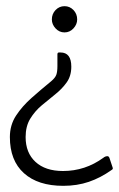

<svg xmlns="http://www.w3.org/2000/svg" viewBox="-20 -392 386 622"><path d="M189 -287Q172 -287 160 -300Q148 -313 148 -329Q148 -347 160 -359.5Q172 -372 189 -372Q206 -372 218 -359.5Q230 -347 230 -329Q230 -313 218 -300Q206 -287 189 -287ZM12 52Q12 13 32 -17.5Q52 -48 82.5 -75Q113 -102 146 -129Q159 -140 162.5 -150Q166 -160 166 -178V-216Q166 -222 171 -222H176Q211 -222 211 -176Q211 -146 196 -125Q181 -104 159 -86.5Q137 -69 115 -50.5Q93 -32 78 -7.5Q63 17 63 52Q63 103 95 132.5Q127 162 184 162Q256 162 315 119Q321 114 328 114Q333 114 335 121L345 151Q347 156 341 159Q306 184 268 197Q230 210 185 210Q103 210 57.5 169Q12 128 12 52Z"/></svg>

Font: Zain Light
Style: Regular
Weight: 300
Designer: Zain,Boutros
Foundry: Mobile Telecommunications Company (Zain), 2024
Version: Version 1.51; ttfautohint (v1.8.4)